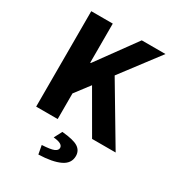

<svg xmlns="http://www.w3.org/2000/svg" viewBox="-209 -775 1037 1136"><g transform="rotate(30 310.0 -206.5)"><path d="M77 0V-652H224V-385H228L422 -652H584L387 -392L620 0H459L300 -275L224 -175V0ZM230 239 219 180Q278 177 300 167.5Q322 158 322 141Q322 127 307 118Q292 109 258 106L286 52Q366 59 396.5 79Q427 99 427 136Q427 187 375.5 211.5Q324 236 230 239Z"/></g></svg>

Font: Giro Regular
Style: Bold
Weight: 700
Designer: Paul D. Hunt
Foundry: Adobe Systems Incorporated
Version: Version 1.000;PS 1.0;hotconv 1.0.88;makeotf.lib2.5.647800